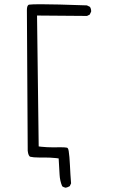

<svg xmlns="http://www.w3.org/2000/svg" viewBox="-20 -772 540 906"><path d="M163.1 -28.8H189Q218.3 -28.8 245.6 -25.9L256.8 -24.4L261.2 52.7Q262.7 81.1 273.4 106.9Q280.8 112.3 290 113.8Q299.8 111.8 309.1 106.4L315.4 93.3Q312 51.8 310.1 8.5Q308.1 -34.7 304.2 -59.1Q302.7 -69.8 298.8 -73.7L295.9 -75.2Q285.6 -77.1 265.1 -77.1L231 -76.7Q201.7 -76.7 174.3 -79.6L162.6 -81.1L154.8 -698.7L390.6 -696.8L403.3 -703.1L409.7 -716.3Q410.2 -717.8 410.2 -718.8Q410.2 -731 404.3 -739.7L390.1 -746.6Q240.7 -752 171.4 -752Q131.3 -752 116.2 -750Q106.9 -746.1 106.9 -725.1L110.8 -60.5Q113.8 -34.7 123.5 -32.2Q137.2 -28.8 163.1 -28.8Z"/></svg>

Font: NaikaiFont
Style: ExtraLight
Weight: 200
Version: Version 1.89